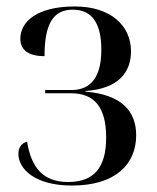

<svg xmlns="http://www.w3.org/2000/svg" viewBox="-20 -565 486 595"><path d="M203 10C339 10 402 -57 402 -146C402 -221 356 -272 245 -281V-283C348 -290 386 -342 386 -406C386 -487 321 -545 212 -545C92 -545 43 -496 43 -445C43 -410 68 -391 118 -391C118 -495 147 -535 206 -535C265 -535 294 -493 294 -411C294 -329 264 -286 201 -286H120V-276H200C273 -276 309 -232 309 -139C309 -45 271 -1 191 -1C116 -1 77 -43 64 -126C45 -121 37 -106 37 -88C37 -43 86 10 203 10Z"/></svg>

Font: Noto Serif Display SemiCondensed
Style: Regular
Weight: 400
Width: 4
Designer: Monotype Design Team
Foundry: Monotype Imaging Inc.
Version: Version 2.009